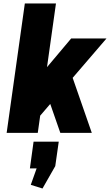

<svg xmlns="http://www.w3.org/2000/svg" viewBox="-20 -760 629 1098"><path d="M78 -173 387 -540H589L193 -79ZM122 -740H300L196 0H18ZM240 -244 384 -348 505 0H325ZM316 50 296 190 223 318 156 297 224 106 286 203H151L172 50Z"/></svg>

Font: Pathway Extreme Condensed ExtraBold
Style: Italic
Weight: 800
Width: 3
Italic angle: -8°
Version: Version 1.001;gftools[0.9.26]